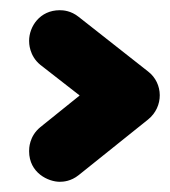

<svg xmlns="http://www.w3.org/2000/svg" viewBox="-20 -553 333 376"><path d="M97 -533C58 -533 37 -501 37 -473C37 -469 37 -444 59 -426L136 -366L59 -304C37 -286 37 -262 37 -257C37 -214 75 -197 97 -197C104 -197 119 -198 134 -210L270 -319C301 -344 300 -390 270 -413L134 -520C119 -532 104 -533 97 -533Z"/></svg>

Font: LS
Style: Bold
Weight: 700
Designer: BSozoo
Foundry: BSozoo
Version: Version 001.000